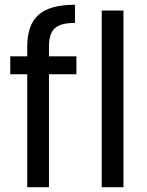

<svg xmlns="http://www.w3.org/2000/svg" viewBox="-20 -784 614 804"><path d="M94 0H185V-473H300V-548H185V-587C185 -659 211 -688 294 -688V-764C153 -764 94 -710 94 -587V-548H23V-473H94ZM406 0H497V-740H406Z"/></svg>

Font: Matrixport Regular
Style: Regular
Weight: 400
Designer: Ninad Kale (Devanagari), Jonny Pinhorn (Latin)
Foundry: Indian Type Foundry
Version: Version 3.200;PS 1.000;hotconv 16.6.54;makeotf.lib2.5.65590